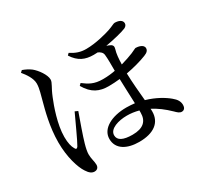

<svg xmlns="http://www.w3.org/2000/svg" viewBox="-165 -995 1330 1263"><g transform="rotate(-30 500.0 -363.0)"><path d="M120 -759C144 -730 175 -687 175 -646C175 -608 159 -562 150 -525C135 -469 104 -358 104 -239C104 -127 133 -36 161 6C179 35 197 46 215 46C237 46 248 32 248 12C248 -12 237 -39 237 -72C237 -89 242 -116 251 -147C263 -191 301 -297 321 -353L299 -363C274 -311 218 -185 199 -154C190 -140 181 -142 175 -156C164 -175 156 -204 156 -251C156 -345 198 -462 220 -515C245 -578 267 -599 267 -624C267 -660 228 -714 197 -739C177 -754 156 -764 134 -772ZM671 -138C671 -74 634 -39 553 -39C482 -39 445 -58 445 -96C445 -146 519 -167 582 -167C612 -167 641 -163 671 -155ZM444 -703C483 -642 530 -622 594 -622C603 -622 613 -622 624 -623C640 -616 657 -604 658 -582C661 -557 661 -507 661 -462C635 -457 604 -453 567 -453C499 -453 466 -475 426 -505L412 -491C455 -416 508 -394 577 -394C606 -394 633 -396 662 -399C663 -344 667 -273 669 -211C649 -213 628 -215 606 -215C494 -215 406 -169 406 -91C406 -13 476 24 568 24C678 24 741 -23 741 -107C741 -113 741 -121 740 -128C781 -107 822 -77 864 -36C879 -21 892 -8 909 -8C929 -8 938 -24 938 -43C938 -70 925 -91 898 -113C866 -140 809 -175 736 -196C730 -259 723 -338 721 -407C776 -417 836 -433 878 -450C905 -460 914 -473 914 -488C914 -518 870 -524 855 -524C850 -524 840 -517 814 -506C790 -496 757 -485 722 -475C723 -517 726 -555 735 -583C740 -601 739 -610 726 -619C717 -624 706 -629 695 -632C757 -643 825 -659 855 -672C867 -678 875 -687 875 -701C874 -726 846 -736 818 -736C808 -736 795 -726 760 -714C730 -704 645 -680 571 -680C528 -680 496 -691 457 -716Z"/></g></svg>

Font: Noto Serif SC Medium
Style: Regular
Weight: 500
Designer: Ryoko NISHIZUKA 西塚涼子 (kana & ideographs); Frank Grießhammer (Latin, Greek & Cyrillic); Wenlong ZHANG 张文龙 (bopomofo); San
Foundry: Adobe Systems Incorporated
Version: Version 1.001;PS 1.001;hotconv 16.6.54;makeotf.lib2.5.65590